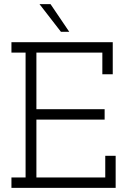

<svg xmlns="http://www.w3.org/2000/svg" viewBox="-20 -903 611 923"><path d="M536 0V-154H486V-50H155V-328H483V-378H155V-650H472V-546H522V-700H35V-650H103V-50H35V0ZM313 -750Q290 -783 268 -816.5Q246 -850 223 -883H170Q196 -850 221.5 -816.5Q247 -783 273 -750Z"/></svg>

Font: Josefin Slab Medium
Style: Regular
Weight: 500
Designer: Santiago Orozco
Foundry: Typemade
Version: Version 2.000